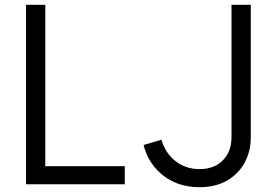

<svg xmlns="http://www.w3.org/2000/svg" viewBox="-20 -765 1149 797"><path d="M88 0H498V-75H168V-745H88ZM808 12Q874 12 921.5 -15Q969 -42 995 -89Q1021 -136 1021 -195V-745H941V-195Q941 -137 905.5 -100Q870 -63 808 -63Q752 -63 709.5 -95.5Q667 -128 650 -185L576 -163Q596 -84 658 -36Q720 12 808 12Z"/></svg>

Font: Plus Jakarta Sans
Style: Regular
Weight: 400
Designer: Gumpita Rahayu
Foundry: Tokotype
Version: Version 2.004; ttfautohint (v1.8.3)